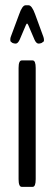

<svg xmlns="http://www.w3.org/2000/svg" viewBox="-20 -726 205 746"><path d="M41 -556.6Q36.6 -556.6 30.8 -558.3Q24.9 -560.1 24.9 -562.5Q20 -563 20 -571.8Q20 -577.6 21.5 -582L54.2 -669.9Q66.4 -705.6 79.6 -705.6H90.8Q104 -705.6 116.7 -669.9L148.9 -582Q150.9 -575.2 150.9 -570.3Q150.9 -563 145.5 -562.5Q145.5 -560.1 139.6 -558.3Q133.8 -556.6 129.9 -556.6Q121.1 -556.6 114.3 -571.3L90.3 -627.4Q87.4 -634.3 85 -634.3Q83 -634.3 80.1 -627.4L56.2 -571.3Q49.3 -556.6 41 -556.6ZM64.5 0Q52.2 0 52.2 -29.8V-461.9Q52.2 -491.2 64.5 -491.2H106.9Q118.7 -491.2 118.7 -461.9V-29.8Q118.7 0 106.9 0Z"/></svg>

Font: BenchNine
Style: Regular
Weight: 400
Designer: Vernon Adams
Foundry: Vernon Adams
Version: Version 1 ; ttfautohint (v0.92.18-e454-dirty) -l 8 -r 50 -G 